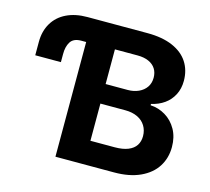

<svg xmlns="http://www.w3.org/2000/svg" viewBox="-102 -827 1038 948"><g transform="rotate(15 417.0 -353.5)"><path d="M163 -498.6V-458H31.9V-526.3Q31.9 -581.3 56.2 -622.3Q80.4 -663.3 125.6 -685.2Q170.7 -707 231.8 -707H334.1V-586.3H232.7Q193.5 -586.3 178 -561.7Q162.6 -537 163 -498.6ZM257.8 -707H539Q615.2 -707 667.9 -684.3Q720.6 -661.5 747 -620.7Q773.4 -579.9 773.4 -525.6Q773.4 -485.4 757.1 -454Q740.9 -422.6 712.3 -402.4Q683.6 -382.1 646 -373.9V-367Q686.8 -365.1 722.5 -343.6Q758.2 -322.1 779.7 -283.9Q801.1 -245.6 801.1 -194.7Q801.1 -138.3 773.2 -94.4Q745.3 -50.5 690.4 -25.2Q635.5 0 557.8 0H257.8ZM649.3 -209.5Q649.3 -239 635.1 -262.3Q620.9 -285.6 594.2 -298.2Q567.5 -310.8 531.8 -310.8H404.3V-120.7H528Q569.6 -120.7 596.6 -131.7Q623.6 -142.8 636.4 -162.5Q649.3 -182.2 649.3 -209.5ZM625.3 -502Q625.3 -528.1 613.1 -547.5Q600.8 -566.9 577.2 -577.4Q553.5 -588 520.2 -588H404.3V-410.7H517.3Q548.2 -410.7 572.8 -422Q597.4 -433.3 611.4 -453.7Q625.3 -474.1 625.3 -502Z"/></g></svg>

Font: Pretendard JP Variable
Style: Regular
Weight: 400
Designer: Base glyphs from Inter by Rasmus Andersson; Hangul glyphs from Noto Sans CJK(Source Han Sans) by Jang Soo-young and Kang
Foundry: Kil Hyung-jin
Version: Version 1.307;Glyphs 3.2 (3192)